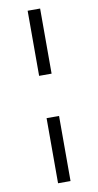

<svg xmlns="http://www.w3.org/2000/svg" viewBox="-98 -747 495 970"><g transform="rotate(-10 150.0 -262.5)"><path d="M118 -371V-705H182V-371ZM118 180V-154H182V180Z"/></g></svg>

Font: Nunito Sans 7pt Light
Style: Regular
Weight: 300
Designer: Vernon Adams
Foundry: Vernon Adams
Version: Version 3.101;gftools[0.9.27]